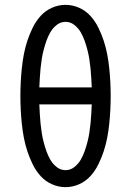

<svg xmlns="http://www.w3.org/2000/svg" viewBox="-20 -763 540 791"><path d="M250 8Q221 8 194 -4Q167 -16 147.5 -37.5Q128 -59 115 -85.5Q102 -112 93 -139Q84 -166 78.5 -194.5Q73 -223 70 -252Q67 -281 65.5 -310Q64 -339 64 -368Q64 -396 65.5 -425Q67 -454 70 -483Q73 -512 78.5 -540.5Q84 -569 93 -596Q102 -623 115 -649.5Q128 -676 147.5 -697.5Q167 -719 194 -731Q221 -743 250 -743Q279 -743 306 -731Q333 -719 352.5 -697.5Q372 -676 385 -649.5Q398 -623 407 -596Q416 -569 421.5 -540.5Q427 -512 430 -483Q433 -454 434.5 -425Q436 -396 436 -368Q436 -339 434.5 -310Q433 -281 430 -252Q427 -223 421.5 -194.5Q416 -166 407 -139Q398 -112 385 -85.5Q372 -59 352.5 -37.5Q333 -16 306 -4Q279 8 250 8ZM142 -403H358Q357 -422 356 -441.5Q355 -461 353 -480.5Q351 -500 348 -519.5Q345 -539 340 -558Q335 -577 328.5 -595.5Q322 -614 312 -631Q302 -648 286 -660.5Q270 -673 250 -673Q230 -673 214 -660.5Q198 -648 188 -631Q178 -614 171.5 -595.5Q165 -577 160 -558Q155 -539 152 -519.5Q149 -500 147 -480.5Q145 -461 144 -441.5Q143 -422 142 -403ZM250 -62Q270 -62 286 -74.5Q302 -87 312 -104Q322 -121 328.5 -139.5Q335 -158 340 -177Q345 -196 348 -215.5Q351 -235 353 -254.5Q355 -274 356 -293.5Q357 -313 358 -333H142Q143 -313 144 -293.5Q145 -274 147 -254.5Q149 -235 152 -215.5Q155 -196 160 -177Q165 -158 171.5 -139.5Q178 -121 188 -104Q198 -87 214 -74.5Q230 -62 250 -62Z"/></svg>

Font: Iosevka www.saffi
Style: Regular
Weight: 400
Monospace: yes
Designer: Belleve Invis
Foundry: Belleve Invis
Version: Version 22.0.2; ttfautohint (v1.8.3)